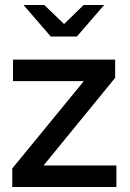

<svg xmlns="http://www.w3.org/2000/svg" viewBox="-20 -747 518 767"><path d="M29 0V-74L315 -423H32V-509H440V-436L154 -86H445V0ZM157 -727 236 -651 314 -727H396L287 -601H183L74 -727Z"/></svg>

Font: Red Hat Display SemiBold
Style: Regular
Weight: 600
Designer: Pentagram, MCKL
Foundry: Pentagram, MCKL
Version: Version 1.023